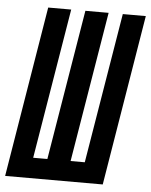

<svg xmlns="http://www.w3.org/2000/svg" viewBox="-69 -779 646 823"><g transform="rotate(5 254.5 -367.5)"><path d="M-16 0 105 -735H204L97 -88H158L265 -735H365L258 -88H319L426 -735H525L404 0Z"/></g></svg>

Font: Iosevka Curly Semibold
Style: Italic
Weight: 600
Italic angle: -9°
Monospace: yes
Designer: Belleve Invis
Foundry: Belleve Invis
Version: Version 22.1.2; ttfautohint (v1.8.4)